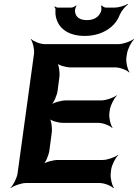

<svg xmlns="http://www.w3.org/2000/svg" viewBox="-20 -937 706 983"><path d="M540 -358 542 -373C545 -397 564 -434 578 -447L577 -449C562 -437 523 -423 499 -423H318C294 -423 253 -412 239 -399L240 -397C255 -409 272 -449 275 -473L284 -542C287 -566 282 -606 271 -618L268 -616C278 -603 317 -592 341 -592H570C594 -592 630 -578 641 -566L643 -568C633 -581 624 -618 627 -642L630 -661C633 -685 652 -722 666 -735L664 -737C649 -725 610 -711 586 -711H210C186 -711 151 -725 140 -737L138 -735C148 -722 157 -685 154 -661L70 -50C67 -26 48 11 34 24L35 26C50 14 89 0 113 0H490C514 0 549 14 560 26L563 24C553 11 544 -26 547 -50L549 -68C552 -92 571 -129 585 -142L584 -144C569 -132 530 -118 506 -118H276C252 -118 211 -107 197 -94L199 -92C214 -104 230 -144 233 -168L245 -258C248 -282 243 -322 232 -334L229 -332C239 -319 278 -308 302 -308H483C507 -308 543 -294 554 -282L556 -284C546 -297 537 -334 540 -358ZM425 -834C389 -834 367 -849 364 -878C363 -886 367 -902 372 -907L369 -909C365 -904 352 -898 344 -898H276C271 -898 264 -902 261 -904L258 -901C261 -899 265 -893 264 -888C263 -871 264 -854 269 -840C285 -786 337 -753 414 -753C439 -753 464 -757 486 -764C533 -780 575 -811 594 -863C602 -882 622 -905 635 -914L634 -917C620 -908 587 -898 567 -898H523C515 -898 504 -904 502 -909L497 -907C500 -902 500 -886 497 -878C486 -849 460 -834 425 -834Z"/></svg>

Font: Asimov
Style: EdgeIt
Weight: 500
Designer: Google
Version: Version 2.000980: 2014